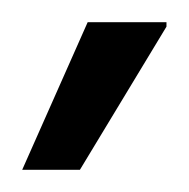

<svg xmlns="http://www.w3.org/2000/svg" viewBox="-20 -744 170 173"><path d="M0 -591 59 -724H130V-720L52 -591Z"/></svg>

Font: Archivo ExtraCondensed
Style: Regular
Weight: 400
Width: 2
Designer: Hector Gatti
Foundry: Omnibus-Type
Version: Version 2.001